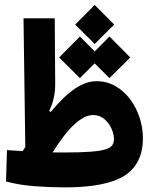

<svg xmlns="http://www.w3.org/2000/svg" viewBox="-20 -769 626 793"><path d="M247.1 4.9Q186.5 4.9 122.3 0Q58.1 -4.9 4.9 -19.5L8.8 -148.9Q24.9 -147.9 41 -147Q57.1 -146 73.7 -145Q79.1 -153.3 84.5 -161.6L77.1 -693.4H206.1L208 -423.3Q208.5 -362.3 183.1 -311L189.5 -306.6Q243.7 -372.1 289.6 -402.8Q335.4 -433.6 378.9 -433.6Q421.4 -433.6 456.5 -413.6Q491.7 -393.6 517.1 -359.6Q542.5 -325.7 556.4 -283.7Q570.3 -241.7 570.3 -197.8Q570.3 -92.8 494.9 -43.9Q419.4 4.9 247.1 4.9ZM197.3 -139.6Q220.7 -139.2 242.7 -139.2Q311.5 -139.2 353 -142.3Q394.5 -145.5 415.5 -152.1Q436.5 -158.7 443.6 -169.2Q450.7 -179.7 450.7 -194.3Q450.7 -215.8 439.9 -239Q429.2 -262.2 409.9 -278.1Q390.6 -293.9 364.7 -293.9Q330.1 -293.9 288.6 -256.6Q247.1 -219.2 197.3 -139.6ZM432.1 -446.3 371.1 -507.3 310.1 -446.3 224.1 -531.7 310.1 -618.2 371.1 -556.6 432.1 -618.2 518.1 -531.7ZM371.1 -587.4 290.5 -667.5 371.1 -748.5 451.7 -667.5Z"/></svg>

Font: Cascadia Mono
Style: Bold
Weight: 700
Monospace: yes
Designer: Aaron Bell
Foundry: Saja Typeworks
Version: Version 2404.023; ttfautohint (v1.8.4)